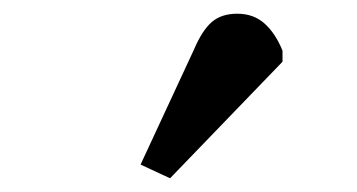

<svg xmlns="http://www.w3.org/2000/svg" viewBox="-20 -835 521 280"><path d="M228 -575 185 -595 263 -763Q275 -791 289 -803Q303 -815 326 -815Q350 -815 366 -800.5Q382 -786 392 -761V-745Z"/></svg>

Font: Literata 12pt
Style: Bold Italic
Weight: 700
Italic angle: -2°
Designer: Latin by Veronika Burian and Jose Scaglione. Greek by Irene Vlachou. Cyrillic by Vera Evstafieva
Foundry: TypeTogether
Version: Version 3.002